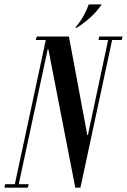

<svg xmlns="http://www.w3.org/2000/svg" viewBox="-82 -868 587 888"><path d="M272 -739Q304.2 -759 334.8 -786.2Q365.2 -813.5 388.5 -847.8H328.5Q318.8 -820.5 305.2 -795.9Q291.8 -771.2 266.2 -739ZM266.2 0H290L440 -699H421.5L324.5 -243.2H321.8L236.8 -699H133.2L-16.8 0H1.2L138.8 -641H141.5ZM377.2 -699 373.2 -683H480.8L485 -699ZM-57.8 -16 -61.8 0H46.5L50.8 -16ZM88.2 -699 83.2 -683H139.2L143.2 -699Z"/></svg>

Font: Emberly Black
Style: Italic
Weight: 900
Italic angle: -12°
Designer: Rajesh Rajput
Foundry: Rajesh Rajput
Version: Version 1.000